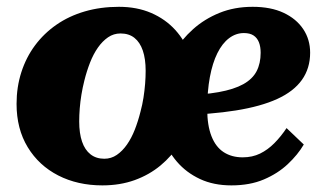

<svg xmlns="http://www.w3.org/2000/svg" viewBox="-20 -542 970 575"><path d="M673 13.2Q619.8 13.2 578.9 -5.9Q538 -25 509.9 -57.7Q481.8 -90.4 467.5 -132.6Q453.2 -174.8 453.2 -221Q453.2 -261.8 465.1 -304Q477 -346.2 500.4 -385Q523.8 -423.8 558.1 -454.5Q592.4 -485.2 637.2 -503.4Q682 -521.6 736.6 -521.6Q791 -521.6 829.2 -503.7Q867.4 -485.8 888.1 -454.8Q908.8 -423.8 908.8 -384.2Q908.8 -337.4 884.2 -302.8Q859.6 -268.2 810.4 -245.7Q761.2 -223.2 686.4 -211.2Q611.6 -199.2 511.2 -196.8L521 -256.2Q588.8 -257.8 634.8 -266.1Q680.8 -274.4 708.6 -289.9Q736.4 -305.4 748.5 -328.8Q760.6 -352.2 760.6 -384Q760.6 -402.2 755.4 -415.4Q750.2 -428.6 739.3 -435.8Q728.4 -443 710.4 -443Q686.4 -443 666 -427.6Q645.6 -412.2 631 -382.8Q616.4 -353.4 608.5 -311.1Q600.6 -268.8 600.6 -215Q600.6 -166.6 613.3 -134.2Q626 -101.8 649.9 -86.3Q673.8 -70.8 706.8 -70.8Q735.8 -70.8 758.9 -82.1Q782 -93.4 801.6 -113.2Q821.2 -133 838.2 -158.4L889.8 -109.2Q871.8 -78.6 841.9 -50.5Q812 -22.4 770.2 -4.6Q728.4 13.2 673 13.2ZM336.2 -521.6Q390.2 -521.6 432.8 -503.2Q475.4 -484.8 505 -452.2Q534.6 -419.6 550.2 -375.7Q565.8 -331.8 565.8 -280.8Q565.8 -235 553.7 -192Q541.6 -149 518.1 -111.8Q494.6 -74.6 460.8 -46.5Q427 -18.4 383.3 -2.6Q339.6 13.2 286.6 13.2Q212.6 13.2 154.5 -16.5Q96.4 -46.2 63 -101.2Q29.6 -156.2 29.6 -230.8Q29.6 -281.2 43.9 -325.7Q58.2 -370.2 84.9 -406.1Q111.6 -442 149.1 -468Q186.6 -494 233.9 -507.8Q281.2 -521.6 336.2 -521.6ZM232.6 -300.6Q227.4 -280 223.9 -258.8Q220.4 -237.6 218.8 -217.3Q217.2 -197 217.2 -178.4Q217.2 -142.8 225.7 -117.9Q234.2 -93 251.1 -79.8Q268 -66.6 292.4 -66.6Q313 -66.6 329.8 -78.1Q346.6 -89.6 360.2 -109Q373.8 -128.4 383.8 -154Q393.8 -179.6 400.8 -207.8Q406.4 -228.4 409.7 -249.6Q413 -270.8 414.6 -291.1Q416.2 -311.4 416.2 -330Q416.2 -365.6 407.7 -390.5Q399.2 -415.4 382.6 -428.6Q366 -441.8 341 -441.8Q320.4 -441.8 303.6 -430.3Q286.8 -418.8 273.2 -399.4Q259.6 -380 249.6 -354.4Q239.6 -328.8 232.6 -300.6Z"/></svg>

Font: Roboto Serif 20pt
Style: Italic
Weight: 400
Italic angle: -10°
Designer: Greg Gazdowicz
Foundry: Commercial Type
Version: Version 1.008